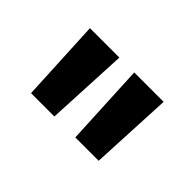

<svg xmlns="http://www.w3.org/2000/svg" viewBox="-54 -909 668 668"><g transform="rotate(45 279.5 -575.5)"><path d="M113.4 -422.7 98.4 -727.5H243.2L228.2 -422.7ZM331.2 -422.7 316.3 -727.5H461L446.1 -422.7Z"/></g></svg>

Font: GitLab Sans
Style: Regular
Weight: 400
Designer: Rasmus Andersson
Foundry: Modifications by GitLab B.V., manufactured by rsms
Version: Version 4.000;git-c8fb6b7